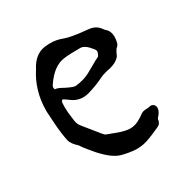

<svg xmlns="http://www.w3.org/2000/svg" viewBox="-124 -611 704 723"><g transform="rotate(-30 228.5 -249.0)"><path d="M118.2 -365.2Q114.3 -359.9 113.3 -356Q112.8 -354 112.8 -352.5Q112.8 -348.1 115.2 -344.2H116.2Q121.6 -344.2 131.3 -340.3L141.1 -335.4L151.9 -329.6Q179.2 -315.9 189 -315.9H189.9Q228.5 -320.3 253.4 -334.5L278.8 -348.6L303.7 -362.8L312.5 -366.7Q317.4 -369.1 319.3 -372.6Q324.7 -382.3 324.7 -389.2Q324.7 -391.1 324.2 -392.6Q323.2 -395.5 321.3 -397.9L317.9 -402.3Q294.9 -431.2 275.9 -431.2H275.4L239.7 -430.7Q219.2 -430.2 204.6 -428.2Q157.2 -422.4 118.2 -365.2ZM415 -90.8Q415 -88.9 414.6 -86.9Q412.6 -74.7 403.3 -64L398.4 -58.1Q395.5 -54.7 395 -52.2Q393.6 -38.6 384.8 -31.2Q381.3 -28.8 376 -26.4L366.7 -22.5L348.1 -14.2L329.6 -6.8Q300.3 4.9 273.4 4.9H267.6Q238.8 3.4 207.5 -4.9Q173.8 -13.7 131.3 -60.5L120.6 -72.8L110.4 -85.4Q96.2 -102.1 86.9 -116.7Q64.5 -136.7 60.1 -153.8Q53.7 -181.6 49.8 -230.5Q49.3 -238.3 48.8 -247.6Q48.3 -253.9 47.9 -262.2Q47.4 -276.4 46.9 -277.3L46.4 -285.6V-293.9Q47.4 -377.9 90.8 -444.3Q117.2 -496.1 163.1 -502Q175.3 -503.4 186.5 -503.4Q213.4 -503.4 235.8 -494.6Q252 -488.3 273.4 -484.9L292 -481.9L311 -479.5L326.7 -478L342.3 -476.1Q369.1 -472.7 384.3 -451.7Q388.2 -445.8 391.6 -442.9Q408.7 -429.2 408.7 -403.3Q408.7 -395 406.7 -384.8Q405.8 -378.9 403.8 -374Q400.9 -367.7 397.9 -365.7Q391.6 -361.3 385.7 -349.1L381.3 -339.4Q378.9 -334 376 -331.1Q362.3 -315.9 333.5 -308.6L321.8 -306.2L310.1 -303.2Q296.9 -299.8 287.6 -294.9Q256.8 -279.3 217.8 -268.1Q205.6 -264.6 193.4 -264.6Q164.6 -264.6 141.1 -283.7L131.3 -290.5L121.6 -296.9Q117.2 -295.4 115.2 -291.5L114.3 -287.6L113.8 -283.7Q113.3 -276.4 113.3 -268.1Q113.3 -256.8 114.3 -244.1L119.1 -205.1Q121.6 -188 133.8 -174.3L183.6 -112.8L189.5 -106Q192.9 -102.1 195.8 -101.1L216.3 -93.3L237.3 -85.4Q261.2 -76.7 279.8 -74.7Q283.2 -74.2 287.1 -74.2Q311 -74.2 333 -88.4L339.8 -92.3L346.7 -97.2Q358.9 -107.9 376 -107.9H378.9L385.7 -108.4L392.6 -109.9Q394.5 -110.4 396.5 -110.4Q402.3 -110.4 405.8 -107.9Q415 -102.1 415 -90.8Z"/></g></svg>

Font: Kurland
Style: Regular
Weight: 400
Designer: GGBot
Version: 0.22